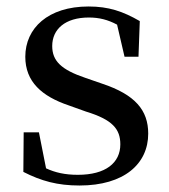

<svg xmlns="http://www.w3.org/2000/svg" viewBox="-20 -557 521 592"><path d="M225 15C363 15 437 -52 437 -145C437 -217 397 -265 295 -299L243 -317C169 -342 141 -369 141 -415C141 -467 181 -503 254 -503C286 -503 313 -496 341 -481L364 -382H407L411 -492C359 -522 315 -537 253 -537C128 -537 58 -470 58 -382C58 -305 109 -260 192 -232L245 -213C327 -188 351 -159 351 -112C351 -55 306 -18 220 -18C180 -18 150 -25 122 -38L100 -149H53L52 -27C107 1 157 15 225 15Z"/></svg>

Font: Noto Serif HK Medium
Style: Regular
Weight: 500
Designer: Ryoko NISHIZUKA 西塚涼子 (kana & ideographs); Frank Grießhammer (Latin, Greek & Cyrillic); Wenlong ZHANG 张文龙 (bopomofo); San
Foundry: Adobe
Version: Version 2.001;hotconv 1.1.0;makeotfexe 2.6.0